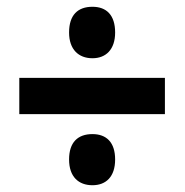

<svg xmlns="http://www.w3.org/2000/svg" viewBox="-20 -636 545 567"><path d="M253 -464C293 -464 320 -490 320 -540C320 -592 294 -616 253 -616C210 -616 184 -592 184 -540C184 -490 212 -464 253 -464ZM37 -299H467V-406H37ZM253 -89C293 -89 320 -114 320 -165C320 -216 294 -240 253 -240C210 -240 184 -216 184 -165C184 -114 212 -89 253 -89Z"/></svg>

Font: Noto Sans Lao UI Cond
Style: Bold
Weight: 700
Width: 3
Designer: Monotype Design Team
Foundry: Monotype Imaging Inc.
Version: Version 2.000